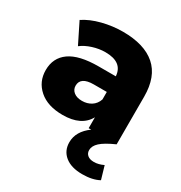

<svg xmlns="http://www.w3.org/2000/svg" viewBox="-182 -683 992 1050"><g transform="rotate(30 314.0 -157.5)"><path d="M392.1 0V-68.8Q349.6 8.8 231.9 8.8Q137.2 8.8 83.5 -38.1Q29.8 -85 29.8 -158.2Q29.8 -235.8 89.1 -277.8Q148.4 -319.8 271 -319.8H378.9Q373 -405.8 264.2 -405.8Q225.1 -405.8 185.1 -393.1Q145 -380.4 117.2 -358.9L53.2 -487.8Q98.6 -518.1 162.6 -534.4Q226.6 -550.8 292 -550.8Q426.8 -550.8 497.8 -489Q568.8 -427.2 568.8 -300.8V0Q506.3 27.8 480.2 51.8Q454.1 75.7 454.1 102.1Q454.1 122.1 468.3 134Q482.4 146 508.8 146Q537.6 146 568.8 130.9L592.8 212.9Q551.3 235.8 486.8 235.8Q417 235.8 377.9 204.1Q338.9 172.4 338.9 119.1Q338.9 50.3 408.2 0ZM378.9 -221.2H296.9Q213.9 -221.2 213.9 -166Q213.9 -141.6 232.9 -126.2Q252 -110.8 285.2 -110.8Q317.9 -110.8 343 -126.7Q368.2 -142.6 378.9 -173.8Z"/></g></svg>

Font: Montserrat ExtraBold
Style: Regular
Weight: 800
Designer: Julieta Ulanovsky
Foundry: Julieta Ulanovsky
Version: Version 9.000